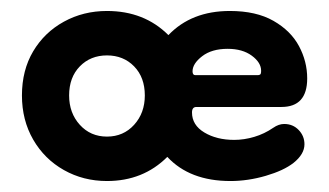

<svg xmlns="http://www.w3.org/2000/svg" viewBox="-20 -320 600 350"><path d="M20 -146Q20 -192 40.5 -226.5Q61 -261 96.5 -280.5Q132 -300 175 -300Q243 -300 287 -256Q329 -300 399 -300Q447 -300 478.5 -282Q510 -264 525 -236Q540 -208 540 -177Q540 -125 493 -125H338Q330 -125 330 -115Q330 -92 352.5 -78.5Q375 -65 407 -65Q425 -65 443.5 -70.5Q462 -76 478 -87Q488 -94 498 -94Q514 -94 524.5 -83Q535 -72 535 -57Q535 -39 515 -23Q497 -9 464.5 0.5Q432 10 400 10Q326 10 285 -34Q241 10 175 10Q132 10 96.5 -10Q61 -30 40.5 -65.5Q20 -101 20 -146ZM106 -146Q106 -114 125.5 -92.5Q145 -71 175 -71Q205 -71 224.5 -92.5Q244 -114 244 -146Q244 -179 224.5 -199Q205 -219 175 -219Q145 -219 125.5 -199Q106 -179 106 -146ZM331 -190Q331 -183 336 -183H450Q452 -183 454 -184Q456 -185 456 -191Q456 -206 439 -218.5Q422 -231 395 -231Q366 -231 348.5 -217.5Q331 -204 331 -190Z"/></svg>

Font: Dongle
Style: Bold
Weight: 700
Designer: Yanghee Ryu
Foundry: Yanghee Ryu
Version: Version 2.000